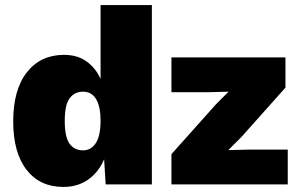

<svg xmlns="http://www.w3.org/2000/svg" viewBox="-20 -726 1177 756"><path d="M229 10Q137 10 84.5 -57.5Q32 -125 32 -248Q32 -373 86 -441.5Q140 -510 232 -510Q285 -510 321 -484Q357 -458 376 -415V-706H578V0H396L390 -99Q369 -49 328 -19.5Q287 10 229 10ZM307 -134Q339 -134 357.5 -163Q376 -192 376 -251Q376 -306 358.5 -335.5Q341 -365 307 -365Q274 -365 254.5 -339.5Q235 -314 235 -250Q235 -186 254 -160Q273 -134 307 -134ZM655 0V-119L831 -316L880 -365L805 -363H655V-500H1104V-381L930 -186L879 -135L964 -137H1113V0Z"/></svg>

Font: Work Sans ExtraBold
Style: Regular
Weight: 800
Designer: Wei Huang
Foundry: Wei Huang
Version: Version 2.012; ttfautohint (v1.8.3)